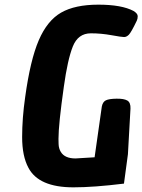

<svg xmlns="http://www.w3.org/2000/svg" viewBox="-20 -788 611 824"><path d="M295 16Q146 16 102 -68Q75 -118 75 -199.5Q75 -281 88 -371Q110 -531 146.5 -615.5Q183 -700 242.5 -734Q302 -768 402 -768Q502 -768 553 -741Q571 -730 571 -718.5Q571 -707 567 -699Q543 -649 533 -639Q523 -629 512.5 -629Q502 -629 458 -637Q414 -645 370 -645Q315 -645 292.5 -588.5Q270 -532 254 -416Q231 -254 231 -192Q231 -188 231.5 -169.5Q232 -151 241 -136Q258 -108 304 -108L386 -113L417 -331Q421 -351 434.5 -357.5Q448 -364 480 -364.5Q512 -365 526.5 -356.5Q541 -348 540 -322L529 -126L512 0Q382 16 295 16Z"/></svg>

Font: Chau Philomene One
Style: Italic
Weight: 400
Designer: Vicente Lamonaca
Foundry: TipoType
Version: Version 1.002